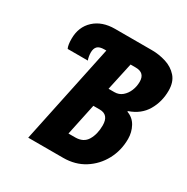

<svg xmlns="http://www.w3.org/2000/svg" viewBox="-163 -855 971 996"><g transform="rotate(30 323.0 -357.0)"><path d="M137 0 262 -594H251Q221 -594 209 -581.5Q197 -569 197 -545Q197 -535 199 -522.5Q201 -510 205 -501H84Q75 -519 75 -557Q75 -628 121.5 -671Q168 -714 245 -714H466Q509 -714 550.5 -701Q592 -688 619 -657.5Q646 -627 646 -575Q646 -509 614.5 -455Q583 -401 516 -378L515 -374Q552 -361 570.5 -327Q589 -293 589 -253Q589 -184 558 -126.5Q527 -69 472.5 -34.5Q418 0 346 0ZM406 -428Q433 -428 452.5 -444.5Q472 -461 482.5 -486.5Q493 -512 493 -540Q493 -594 438 -594H407L371 -428ZM347 -123Q397 -123 418.5 -159.5Q440 -196 440 -248Q440 -312 385 -312H347L307 -123Z"/></g></svg>

Font: Noto Sans ExtraCondensed ExtraBold
Style: Italic
Weight: 800
Width: 2
Italic angle: -12°
Designer: Monotype Design Team
Foundry: Monotype Imaging Inc.
Version: Version 2.013; ttfautohint (v1.8.4.7-5d5b)